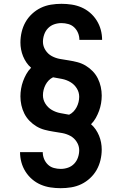

<svg xmlns="http://www.w3.org/2000/svg" viewBox="-20 -843 640 1006"><path d="M298 143Q271 143 244.5 139Q218 135 193.5 124.5Q169 114 148.5 96.5Q128 79 113.5 56Q99 33 92 7Q85 -19 85 -46H204Q204 -27 211 -10Q218 7 231 19.5Q244 32 262 37Q280 42 298 42Q318 42 336.5 35.5Q355 29 368.5 15Q382 1 388.5 -18Q395 -37 395 -56Q395 -79 382 -99.5Q369 -120 348.5 -131Q328 -142 305 -146Q282 -150 259 -153.5Q236 -157 213.5 -163Q191 -169 171 -181Q151 -193 134.5 -210Q118 -227 107.5 -248Q97 -269 92 -292Q87 -315 87 -338Q87 -358 90.5 -378.5Q94 -399 101 -418Q108 -437 118 -455Q128 -473 143 -488Q129 -500 118.5 -515.5Q108 -531 101 -548Q94 -565 90.5 -583.5Q87 -602 87 -620Q87 -648 93.5 -675.5Q100 -703 113.5 -727Q127 -751 148 -770.5Q169 -790 194 -802Q219 -814 246.5 -818.5Q274 -823 302 -823Q329 -823 355.5 -819Q382 -815 406.5 -804.5Q431 -794 451.5 -776.5Q472 -759 486.5 -736Q501 -713 508 -687Q515 -661 515 -634H396Q396 -653 389 -670Q382 -687 369 -699.5Q356 -712 338 -717Q320 -722 302 -722Q282 -722 263.5 -715.5Q245 -709 231.5 -695Q218 -681 211.5 -662Q205 -643 205 -624Q205 -601 218 -580.5Q231 -560 251.5 -549Q272 -538 295 -534Q318 -530 341 -526.5Q364 -523 386.5 -517Q409 -511 429 -499Q449 -487 465.5 -470Q482 -453 492.5 -432Q503 -411 508 -388Q513 -365 513 -342Q513 -322 509.5 -301.5Q506 -281 499 -262Q492 -243 482 -225Q472 -207 457 -192Q471 -180 481.5 -164.5Q492 -149 499 -132Q506 -115 509.5 -96.5Q513 -78 513 -60Q513 -32 506.5 -4.5Q500 23 486.5 47Q473 71 452 90.5Q431 110 406 122Q381 134 353.5 138.5Q326 143 298 143ZM342 -242Q355 -248 365 -258.5Q375 -269 381.5 -281.5Q388 -294 391.5 -308Q395 -322 395 -336Q395 -360 382 -380.5Q369 -401 348.5 -413Q328 -425 304.5 -429.5Q281 -434 258 -438Q245 -432 235 -421.5Q225 -411 218.5 -398.5Q212 -386 208.5 -372Q205 -358 205 -344Q205 -320 218 -299.5Q231 -279 251.5 -267Q272 -255 295.5 -250.5Q319 -246 342 -242Z"/></svg>

Font: Iosevka Etoile
Style: Bold
Weight: 700
Designer: Belleve Invis
Foundry: Belleve Invis
Version: Version 28.1.0; ttfautohint (v1.8.4)